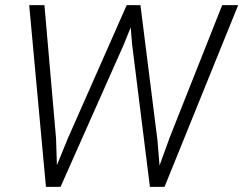

<svg xmlns="http://www.w3.org/2000/svg" viewBox="-20 -731 952 751"><path d="M153.8 -710.9H94.2L159.7 0H216.8L463.9 -556.2L491.2 -624L496.6 -558.6L566.4 0H623.5L911.6 -710.9H849.1L644 -193.8L604 -83.5L595.7 -184.1L529.3 -710.9H475.6L245.1 -189L202.6 -85L199.2 -189.9Z"/></svg>

Font: Roboto Light
Style: Italic
Weight: 300
Italic angle: -12°
Designer: Google
Version: Version 2.137; 2017